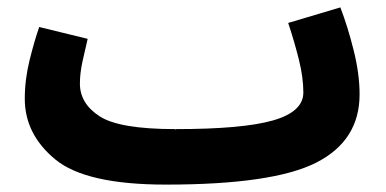

<svg xmlns="http://www.w3.org/2000/svg" viewBox="-20 -478 1043 519"><path d="M429 21Q718 21 835 -38.5Q952 -98 952 -223Q952 -278 936 -342Q920 -406 900 -458L759 -416Q776 -365 788 -316.5Q800 -268 800 -228Q800 -176 718 -152.5Q636 -129 455 -129ZM428 21 474 -11 454 -129Q303 -129 249.5 -163.5Q196 -198 196 -252Q196 -280 203 -312Q210 -344 217 -373L86 -405Q73 -368 60 -315.5Q47 -263 47 -211Q47 -115 129.5 -47Q212 21 428 21Z"/></svg>

Font: Noto Sans Arabic SemiCondensed Extra
Style: Regular
Weight: 800
Width: 4
Designer: Nadine Chahine - Monotype Design Team
Foundry: Monotype Imaging Inc.
Version: Version 1.902